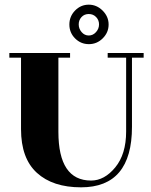

<svg xmlns="http://www.w3.org/2000/svg" viewBox="-20 -787 645 822"><path d="M445 -682Q445 -648 420 -623Q395 -598 360.5 -598Q326 -598 301.5 -622.5Q277 -647 277 -682Q277 -717 301.5 -742Q326 -767 360 -767Q394 -767 419.5 -741.5Q445 -716 445 -682ZM329.5 -649.5Q342 -635 360 -635Q378 -635 391 -649.5Q404 -664 404 -682.5Q404 -701 391.5 -714Q379 -727 360 -727Q341 -727 329 -714Q317 -701 317 -682.5Q317 -664 329.5 -649.5ZM545 -244Q545 15 327 15Q206 15 138 -47Q70 -109 70 -234V-540H20V-560H280V-540H230V-223Q230 -14 370 -14Q427 -14 473.5 -70.5Q520 -127 520 -224V-540H441V-560H595V-540H545Z"/></svg>

Font: Rozha One
Style: Regular
Weight: 400
Designer: Tim Donaldson, Indian Type Foundry
Foundry: Indian Type Foundry
Version: Version 1.300;PS 1.0;hotconv 1.0.78;makeotf.lib2.5.61930; tt